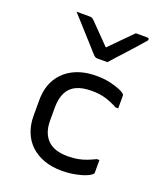

<svg xmlns="http://www.w3.org/2000/svg" viewBox="-152 -939 905 1052"><g transform="rotate(20 300.0 -412.5)"><path d="M335 -543Q379 -543 414 -535Q449 -527 472 -517.5Q495 -508 502 -500Q506 -497 506.5 -494.5Q507 -492 507 -489Q507 -471 507 -453Q507 -435 507 -416H492Q457 -435 421.5 -446Q386 -457 339 -457Q285 -457 249.5 -440.5Q214 -424 196.5 -389Q179 -354 179 -301V-226Q179 -189 189 -161Q199 -133 218 -114Q237 -95 266 -85Q295 -75 337 -75Q369 -75 395 -80Q421 -85 444.5 -94Q468 -103 492 -115H507Q507 -97 507 -78.5Q507 -60 507 -42Q507 -40 506.5 -38Q506 -36 504 -34Q494 -23 469.5 -13Q445 -3 409 4Q373 11 331 11Q274 11 228.5 -5.5Q183 -22 151 -52Q119 -82 102 -124.5Q85 -167 85 -219V-310Q85 -384 116.5 -436Q148 -488 204 -515.5Q260 -543 335 -543ZM365 -634Q350 -634 335 -634Q320 -634 305 -634Q297 -634 291.5 -638Q286 -642 273 -656Q266 -665 247 -685.5Q228 -706 204 -733Q180 -760 155.5 -787Q131 -814 111 -836Q130 -836 147.5 -836Q165 -836 184 -836Q195 -836 200.5 -834Q206 -832 213 -825Q226 -812 261 -776Q296 -740 348 -687L302 -708H355L310 -687Q361 -739 395.5 -774Q430 -809 457 -836H523Q527 -836 529.5 -835Q532 -834 533 -831.5Q534 -829 534 -827Q534 -823 530 -818.5Q526 -814 513 -799Q501 -785 481 -762.5Q461 -740 438 -715Q415 -690 395 -668Q375 -646 365 -634Z"/></g></svg>

Font: Recursive Monospace
Style: Regular
Weight: 400
Version: Version 1.047